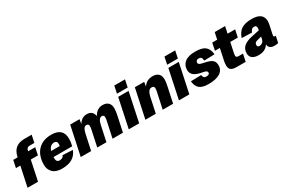

<svg xmlns="http://www.w3.org/2000/svg" viewBox="109 -1910 4590 3102"><g transform="rotate(-30 2404.5 -359.0)"><path d="M61 0 139 -369H57L86 -506H168L171 -520Q191 -613 250.5 -661.5Q310 -710 413 -710H547L518 -573H434Q403 -573 387 -558.5Q371 -544 364 -512L363 -506H496L467 -369H334L256 0Z M702 12Q588 12 531 -44Q474 -100 474 -190Q474 -297 513.5 -378.5Q553 -460 629.5 -506Q706 -552 818 -552Q1038 -552 1038 -352Q1038 -315 1033 -280.5Q1028 -246 1020 -220H672Q672 -208 672 -196Q672 -159 688 -141.5Q704 -124 732 -124Q761 -124 783 -135Q805 -146 812 -174L1001 -164Q968 -77 894.5 -32.5Q821 12 702 12ZM799 -420Q718 -420 688 -324H848Q850 -332 851 -342Q852 -352 852 -364Q852 -393 837.5 -406.5Q823 -420 799 -420Z M1053 0 1168 -540H1342L1328 -457Q1387 -552 1478 -552Q1538 -552 1570 -523.5Q1602 -495 1610 -443Q1670 -552 1775 -552Q1846 -552 1882 -514.5Q1918 -477 1918 -412Q1918 -385 1912 -344Q1906 -303 1898 -270L1840 0H1646L1706 -278Q1711 -300 1714.5 -320Q1718 -340 1718 -360Q1718 -403 1676 -403Q1647 -403 1626 -373.5Q1605 -344 1594 -290L1532 0H1361L1423 -290Q1427 -308 1429.5 -326.5Q1432 -345 1432 -358Q1432 -403 1387 -403Q1359 -403 1339.5 -373.5Q1320 -344 1309 -290L1247 0Z M1949 0 2063 -540H2257L2143 0ZM2072 -594 2100 -730H2300L2272 -594Z M2259 0 2374 -540H2548L2535 -458Q2568 -510 2613 -531Q2658 -552 2709 -552Q2779 -552 2816.5 -516Q2854 -480 2854 -412Q2854 -379 2847 -339Q2840 -299 2834 -270L2776 0H2582L2642 -278Q2647 -298 2650.5 -319Q2654 -340 2654 -358Q2654 -403 2606 -403Q2571 -403 2548 -371Q2525 -339 2513 -280L2453 0Z M2885 0 2999 -540H3193L3079 0ZM3008 -594 3036 -730H3236L3208 -594Z M3434 12Q3317 12 3265.5 -33.5Q3214 -79 3206 -170L3400 -175Q3405 -143 3418 -127.5Q3431 -112 3461 -112Q3524 -112 3524 -150Q3524 -171 3507 -182Q3490 -193 3438 -202Q3332 -221 3288 -259Q3244 -297 3244 -358Q3244 -448 3309.5 -500Q3375 -552 3505 -552Q3629 -552 3687 -507Q3745 -462 3755 -358L3561 -352Q3558 -393 3543.5 -410.5Q3529 -428 3497 -428Q3472 -428 3457.5 -415Q3443 -402 3443 -378Q3443 -358 3462 -346.5Q3481 -335 3529 -326Q3602 -313 3644.5 -294Q3687 -275 3705 -245.5Q3723 -216 3723 -170Q3723 -82 3648.5 -35Q3574 12 3434 12Z M3961 0Q3888 0 3857 -26Q3826 -52 3826 -106Q3826 -143 3834 -182.5Q3842 -222 3852 -268L3881 -403H3789L3818 -540H3910L3937 -667H4131L4104 -540H4245L4216 -403H4075L4046 -266Q4040 -238 4035 -213Q4030 -188 4030 -172Q4030 -137 4077 -137H4159L4130 0Z M4556 -77Q4556 -80 4556 -81Q4527 -37 4482 -12.5Q4437 12 4368 12Q4292 12 4252 -19Q4212 -50 4212 -108Q4212 -195 4269 -239.5Q4326 -284 4420 -304L4570 -336Q4574 -364 4574 -376Q4574 -398 4564.5 -411Q4555 -424 4530 -424Q4502 -424 4484.5 -407.5Q4467 -391 4456 -359L4266 -365Q4298 -464 4366 -508Q4434 -552 4558 -552Q4769 -552 4769 -390Q4769 -366 4762 -330Q4755 -294 4746.5 -256Q4738 -218 4731 -187.5Q4724 -157 4724 -144Q4724 -131 4731 -126.5Q4738 -122 4750 -122H4762L4736 0Q4726 3 4705.5 5.5Q4685 8 4666 8Q4611 8 4583.5 -16Q4556 -40 4556 -77ZM4414 -148Q4414 -110 4453 -110Q4481 -110 4507.5 -128.5Q4534 -147 4544 -199Q4545 -205 4546.5 -212.5Q4548 -220 4550 -229L4467 -208Q4442 -202 4428 -188Q4414 -174 4414 -148Z"/></g></svg>

Font: Geist Black
Style: Italic
Weight: 900
Italic angle: -12°
Designer: Basement.studio, Andrés Briganti, Mateo Zaragoza
Foundry: Basement.studio, Vercel, Andrés Briganti, Guido Ferreyra, Mateo Zaragoza
Version: Version 1.500; ttfautohint (v1.8.4.7-5d5b)